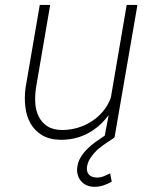

<svg xmlns="http://www.w3.org/2000/svg" viewBox="-20 -548 627 766"><path d="M434.6 0H437L528.3 -528.3H485.4L422.4 -159.2Q411.6 -128.4 391.1 -104Q370.6 -79.6 344.2 -63Q318.4 -46.4 288.3 -37.8Q258.3 -29.3 227.1 -29.3Q190.9 -29.8 168.5 -44.7Q146 -59.6 134.3 -83.5Q122.6 -106.9 120.8 -137Q119.1 -167 123.5 -197.3L180.2 -528.3H138.7L82 -198.2Q76.7 -158.7 81.1 -121.6Q85.4 -84.5 102.1 -55.2Q118.7 -25.9 148.4 -8.3Q178.2 9.3 223.1 9.8Q259.8 9.8 292.5 -0.2Q325.2 -10.3 352.5 -29.3Q370.1 -41 385.3 -56.2Q400.4 -71.3 413.6 -88.9L397.9 -6.8Q380.9 4.4 362.5 17.3Q344.2 30.3 328.6 45.9Q312.5 61.5 301.5 80.1Q290.5 98.6 288.1 120.6Q286.1 137.2 290.8 151.6Q295.4 166 304.7 175.8Q313.5 186 326.9 191.7Q340.3 197.3 356.9 197.3Q375.5 197.3 392.6 191.7Q409.7 186 425.8 176.8L419.4 143.6Q406.2 150.4 392.3 155.8Q378.4 161.1 363.3 160.2Q344.2 159.2 334.5 148.2Q324.7 137.2 327.1 117.7Q330.1 97.7 341.8 80.6Q353.5 63.5 369.1 48.8Q385.3 35.2 403.1 23.2Q420.9 11.2 436.5 1Z"/></svg>

Font: Roboto Mono ExtraLight
Style: Italic
Weight: 250
Italic angle: -10°
Monospace: yes
Designer: Google
Version: Version 3.000